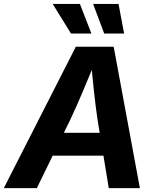

<svg xmlns="http://www.w3.org/2000/svg" viewBox="-44 -968 806 988"><path d="M-24.4 0 346.2 -727.5H541L675.8 0H515.6L458 -351.6Q448.2 -417.5 439.5 -498.3Q430.7 -579.1 422.4 -674.3H456.1Q417.5 -581.1 383.5 -500.5Q349.6 -419.9 317.4 -351.6L145.5 0ZM159.7 -167 179.2 -284.7H565.9L546.4 -167ZM492.2 -795.4 435.1 -947.8H565.9L594.7 -795.4ZM321.3 -795.4 227.1 -947.8H367.2L426.3 -795.4Z"/></svg>

Font: Inter 17pt
Style: Bold Italic
Weight: 700
Italic angle: -9.3988°
Version: Version 4.001;git-66647c0bb